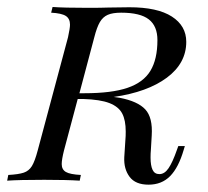

<svg xmlns="http://www.w3.org/2000/svg" viewBox="-46 -510 588 542"><path d="M457.3 -97.6H475.8L472.6 -87.1Q458.1 -37.1 434.3 -12.9Q410.5 11.3 373.4 11.3Q336.3 11.3 319.8 -10.9Q303.2 -33.1 304.8 -66.1L308.1 -116.9Q308.9 -124.2 308.9 -138.7Q308.9 -171 298.8 -189.9Q288.7 -208.9 262.9 -219Q237.1 -229 188.7 -230.6H183.9H173.4L134.7 -85.5Q128.2 -59.7 128.2 -46.8Q128.2 -31.5 139.9 -24.6Q151.6 -17.7 182.3 -16.1L179 0Q141.9 -2.4 79 -2.4Q8.1 -2.4 -25.8 0L-22.6 -16.1Q6.5 -17.7 21 -22.6Q35.5 -27.4 44 -41.1Q52.4 -54.8 60.5 -85.5L146 -404.8Q151.6 -430.6 151.6 -440.3Q151.6 -457.3 139.9 -464.9Q128.2 -472.6 98.4 -474.2L102.4 -490.3Q134.7 -487.9 201.6 -487.9Q240.3 -487.9 259.7 -488.7L319.4 -489.5Q398.4 -489.5 439.1 -463.3Q479.8 -437.1 479.8 -391.9Q479.8 -331.5 425 -290.7Q370.2 -250 275 -236.3L291.9 -233.9Q342.7 -224.2 364.1 -201.2Q385.5 -178.2 382.3 -127.4L379.8 -84.7Q379 -77.4 379 -65.3Q379 -42.7 384.7 -30.6Q390.3 -18.5 404 -18.5Q418.5 -18.5 429.8 -35.1Q441.1 -51.6 453.2 -86.3ZM178.2 -246.8H191.9Q269.4 -246.8 314.1 -262.1Q358.9 -277.4 378.6 -310.1Q398.4 -342.7 398.4 -396.8Q398.4 -436.3 374.2 -455.2Q350 -474.2 296 -474.2Q271.8 -474.2 258.1 -468.1Q244.4 -462.1 235.9 -447.6Q227.4 -433.1 220.2 -404.8Z"/></svg>

Font: Playfair Display SC
Style: Italic
Weight: 400
Italic angle: -14°
Designer: Claus Eggers Sørensen
Foundry: Claus Eggers Sørensen
Version: Version 1.202; ttfautohint (v1.6)